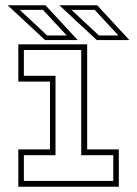

<svg xmlns="http://www.w3.org/2000/svg" viewBox="-20 -708 520 728"><path d="M49.5 0V-141.5H169.5V-398.5H49.5V-540H310.5V-141.5H430.5V0ZM70.5 -22H409.5V-119.5H288V-518.5H70.5V-420.5H190.5V-119.5H70.5ZM470.5 -556H347L205 -688H348.5ZM429 -573.5 339 -670.5H251L355 -573.5ZM274.5 -556H151L9 -688H152.5ZM233 -573.5 143 -670.5H55L159 -573.5Z"/></svg>

Font: Tourney Condensed ExtraLight
Style: Regular
Weight: 200
Width: 3
Designer: Tyler Finck
Foundry: Etcetera Type Co
Version: Version 1.010; ttfautohint (v1.8.3)